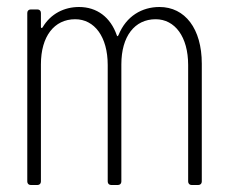

<svg xmlns="http://www.w3.org/2000/svg" viewBox="-20 -529 652 549"><path d="M436 -509C386 -509 341 -483 319 -429C317 -425 315 -424 314 -428C296 -480 257 -509 206 -509C164 -509 125 -490 102 -451C100 -448 97 -448 97 -452V-492C97 -498 93 -502 87 -502H68C62 -502 58 -498 58 -492V-10C58 -4 62 0 68 0H87C93 0 97 -4 97 -10V-345C97 -425 135 -474 195 -474C250 -474 288 -424 288 -343V-10C288 -4 292 0 298 0H317C323 0 327 -4 327 -10V-345C327 -425 365 -474 425 -474C480 -474 518 -424 518 -343V-10C518 -4 522 0 528 0H547C553 0 557 -4 557 -10V-347C557 -447 509 -509 436 -509Z"/></svg>

Font: Barlow Condensed ExtraLight
Style: Regular
Weight: 275
Width: 3
Designer: Jeremy Tribby
Foundry: Tribby Type
Version: Version 1.422;hotconv 1.0.109;makeotfexe 2.5.65596